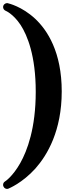

<svg xmlns="http://www.w3.org/2000/svg" viewBox="-27 -973 449 1241"><path d="M372 -382C372 -637 279 -778 200 -852C114 -932 28 -951 24 -952C22 -953 20 -953 19 -953C7 -953 -7 -943 -7 -927C-7 -917 0 -907 10 -903C10 -903 58 -884 106 -812C150 -744 204 -613 204 -380C204 -144 149 1 104 81C55 168 6 200 5 200C-3 205 -7 213 -7 222C-7 235 4 248 19 248C22 248 25 247 28 246C32 244 117 210 202 116C279 29 372 -128 372 -382Z"/></svg>

Font: Ribeye
Style: Regular
Weight: 400
Designer: Astigmatic (AOETI)
Foundry: Astigmatic (AOETI)
Version: Version 1.000